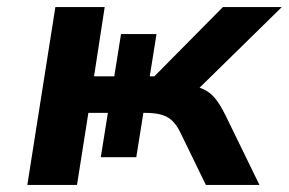

<svg xmlns="http://www.w3.org/2000/svg" viewBox="-20 -521 814 541"><path d="M57 0 136 -501H275L245 -306H302L321 -425H421L402 -306H415L608 -501H774L516 -248L499 -283Q533 -279 552.5 -270Q572 -261 586 -244Q600 -227 615 -197L711 0H560L487 -150Q477 -170 464.5 -181.5Q452 -193 434 -198Q416 -203 387 -203H367L388 -228L364 -78H264L284 -203H229L197 0Z"/></svg>

Font: Nunito Sans 7pt SemiExpanded
Style: Bold Italic
Weight: 700
Width: 6
Italic angle: -9°
Designer: Vernon Adams
Foundry: Vernon Adams
Version: Version 3.101;gftools[0.9.27]